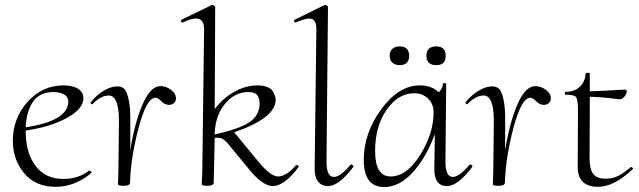

<svg xmlns="http://www.w3.org/2000/svg" viewBox="-20 -745 2589 778"><path d="M340 -53Q343 -55 347.5 -51Q352 -47 350 -44Q283 12 206 12Q123 12 77.5 -43.5Q32 -99 32 -175Q32 -265 91.5 -332Q151 -399 237 -399Q276 -399 297.5 -384.5Q319 -370 318 -345Q316 -302 249 -266Q182 -230 84 -216V-215Q84 -126 124 -73Q164 -20 236 -20Q298 -20 340 -53ZM196 -372Q141 -372 114 -333Q87 -294 84 -229Q246 -254 256 -324Q260 -348 243 -360Q226 -372 196 -372Z M630 -396Q653 -396 673 -381Q693 -366 693 -347Q693 -334 684.5 -327Q676 -320 665 -320Q648 -320 634 -334.5Q620 -349 610 -349Q574 -349 542 -228.5Q510 -108 507 -6Q507 8 481 8Q459 8 458 2Q458 1 458.5 -12Q459 -25 459.5 -43Q460 -61 460 -74L462 -249Q463 -358 421 -358Q388 -358 355 -323Q354 -322 352 -322.5Q350 -323 348.5 -325.5Q347 -328 347 -330Q371 -360 400.5 -377.5Q430 -395 455 -395Q472 -395 482.5 -386Q493 -377 501 -343Q509 -309 508 -249V-135Q524 -242 556.5 -319Q589 -396 630 -396Z M1179 -75Q1181 -77 1184.5 -76Q1188 -75 1189.5 -72Q1191 -69 1189 -67Q1132 9 1085 9Q1045 9 990 -58L906 -160Q891 -178 879.5 -183.5Q868 -189 850 -186L846 -6Q846 8 821 8Q800 8 797 2Q797 1 798 -11Q799 -23 799.5 -41Q800 -59 800 -74L807 -627Q807 -696 721 -654Q718 -653 715.5 -655.5Q713 -658 713 -661Q713 -664 715 -665L839 -725Q842 -726 847 -722.5Q852 -719 852 -717L850 -303Q883 -347 929.5 -373Q976 -399 1023 -399Q1047 -399 1063 -392.5Q1079 -386 1085.5 -375Q1092 -364 1094.5 -356Q1097 -348 1097 -339Q1095 -266 929 -209L1027 -90Q1076 -30 1107 -30Q1140 -30 1179 -75ZM986 -372Q932 -372 893 -326Q854 -280 850 -208V-200Q948 -222 989.5 -249Q1031 -276 1032 -324Q1032 -348 1022 -360Q1012 -372 986 -372Z M1309 9Q1283 9 1268.5 -10Q1254 -29 1255 -65L1262 -627Q1262 -661 1244 -668Q1226 -675 1179 -654Q1177 -653 1174.5 -655Q1172 -657 1171.5 -660Q1171 -663 1174 -665L1296 -725Q1299 -726 1304 -723Q1309 -720 1309 -717L1303 -89Q1303 -28 1333 -28Q1359 -28 1400 -77Q1403 -80 1408.5 -76Q1414 -72 1412 -69Q1353 9 1309 9Z M1599 -481Q1581 -481 1570 -491Q1559 -501 1559 -519Q1559 -537 1570 -547Q1581 -557 1599 -557Q1638 -557 1638 -519Q1638 -481 1599 -481ZM1748 -481Q1708 -481 1708 -519Q1708 -557 1748 -557Q1786 -557 1786 -519Q1786 -481 1748 -481ZM1882 -77Q1884 -79 1887.5 -78Q1891 -77 1893 -74Q1895 -71 1894 -69Q1835 9 1791 9Q1738 9 1740 -65L1742 -202Q1707 -106 1652.5 -46.5Q1598 13 1537 13Q1454 13 1454 -97Q1454 -206 1525 -302.5Q1596 -399 1681 -399Q1729 -399 1758 -371Q1774 -387 1775 -406Q1775 -408 1781.5 -408Q1788 -408 1788 -406L1785 -89Q1785 -28 1815 -28Q1841 -28 1882 -77ZM1563 -30Q1628 -30 1682.5 -117Q1737 -204 1737 -290Q1737 -325 1713 -347Q1689 -369 1654 -367Q1591 -365 1545.5 -298.5Q1500 -232 1500 -133Q1500 -30 1563 -30Z M2149 -396Q2172 -396 2192 -381Q2212 -366 2212 -347Q2212 -334 2203.5 -327Q2195 -320 2184 -320Q2167 -320 2153 -334.5Q2139 -349 2129 -349Q2093 -349 2061 -228.5Q2029 -108 2026 -6Q2026 8 2000 8Q1978 8 1977 2Q1977 1 1977.5 -12Q1978 -25 1978.5 -43Q1979 -61 1979 -74L1981 -249Q1982 -358 1940 -358Q1907 -358 1874 -323Q1873 -322 1871 -322.5Q1869 -323 1867.5 -325.5Q1866 -328 1866 -330Q1890 -360 1919.5 -377.5Q1949 -395 1974 -395Q1991 -395 2001.5 -386Q2012 -377 2020 -343Q2028 -309 2027 -249V-135Q2043 -242 2075.5 -319Q2108 -396 2149 -396Z M2536 -68Q2537 -69 2540 -67.5Q2543 -66 2544.5 -64Q2546 -62 2544 -60Q2468 12 2404 12Q2321 12 2321 -68L2322 -306Q2321 -344 2313.5 -352.5Q2306 -361 2273 -361Q2269 -361 2269 -367Q2269 -373 2273 -373Q2308 -373 2329.5 -393.5Q2351 -414 2353 -447Q2352 -449 2356 -449Q2368 -452 2370 -447V-375Q2409 -376 2511 -382Q2520 -382 2520 -374Q2519 -364 2509.5 -352.5Q2500 -341 2488 -343Q2416 -352 2370 -353L2369 -102Q2369 -60 2383.5 -40.5Q2398 -21 2434 -21Q2464 -21 2486.5 -33Q2509 -45 2536 -68Z"/></svg>

Font: Cormorant Upright Light
Style: Regular
Weight: 300
Designer: Christian Thalmann (Catharsis Fonts)
Foundry: Catharsis Fonts
Version: Version 3.302;PS 003.302;hotconv 1.0.88;makeotf.lib2.5.64775